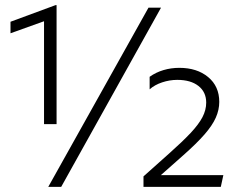

<svg xmlns="http://www.w3.org/2000/svg" viewBox="-20 -730 938 750"><path d="M152 -245V-647L21 -600V-645L197 -710H201V-245ZM540.5 0V-41L643.5 -133Q693 -177 724.5 -210.5Q756 -244 770.8 -272.2Q785.5 -300.5 785.5 -329Q785.5 -370.5 755.2 -394.2Q725 -418 672.5 -418Q642.5 -418 613.2 -408.2Q584 -398.5 564.5 -381V-430Q589 -447.5 618.5 -456.2Q648 -465 680.5 -465Q749.5 -465 793 -429Q836.5 -393 836.5 -332Q836.5 -301 823 -270.5Q809.5 -240 778.8 -204.8Q748 -169.5 696.5 -124L608.5 -46H852.5L842.5 0ZM219 0H168.5L560 -700H609Z"/></svg>

Font: Geologica-Sharp
Style: Regular
Weight: 100
Designer: Sindre Bremnes, Frode Helland
Foundry: Monokrom Skriftforlag AS
Version: Version 1.010;gftools[0.9.28]